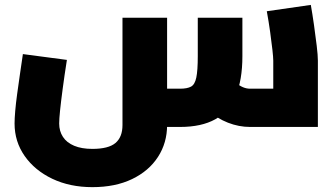

<svg xmlns="http://www.w3.org/2000/svg" viewBox="-20 -523 1384 791"><path d="M360.5 248Q268 248 195.6 213.6Q123.3 179.1 81.7 119.8Q40 60.5 40 -14.3Q40 -34.3 42.7 -65.9Q45.4 -97.5 50.7 -136.1Q55.9 -174.7 62.1 -216.9Q68.3 -259.1 74.3 -300.2L255.6 -276.2Q245.1 -209.4 238.2 -156.9Q231.2 -104.4 227.5 -68.3Q223.8 -32.3 223.8 -14.3Q223.8 17.2 239.3 40.9Q254.7 64.6 285.5 77.5Q316.2 90.4 360.5 90.4Q426.9 90.4 455.8 66Q484.6 41.5 484.6 -7.7V-450H668.4V-7.7Q668.4 65.4 630.9 123.4Q593.3 181.5 524.3 214.7Q455.2 248 360.5 248ZM666.2 0 668.4 -157.6H721.8Q751.2 -157.6 766.9 -166.1Q782.7 -174.6 788.7 -203.4Q794.8 -232.3 794.8 -291.5V-450H978.6V-291.5Q978.6 -192.9 950.9 -128Q923.3 -63.1 866.7 -31.5Q810.1 0 721.8 0ZM1010 0Q964.1 0 919.2 -17.5Q874.3 -35.1 837.3 -67.5L950.1 -183.5Q966.4 -169.7 981 -163.7Q995.6 -157.6 1010 -157.6H1190.6L1105.8 -82.1V-273.1Q1105.8 -286.1 1102.3 -317.6Q1098.8 -349.1 1093 -390.9Q1087.2 -432.7 1079.2 -476.7L1260.5 -502.8Q1267 -466.2 1273.5 -420.6Q1280 -375 1284.8 -334.6Q1289.6 -294.2 1289.6 -273.1V0Z"/></svg>

Font: TitilliumWeb ExtraLight
Style: Regular
Weight: 400
Designer: Mohamed Gaber, Accademia di Belle Arti di Urbino and others
Foundry: Kief Type Foundry, Accademia di Belle Arti di Urbino and others
Version: Version 3.000; ttfautohint (v1.8.2)